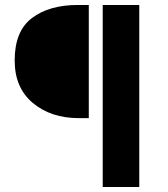

<svg xmlns="http://www.w3.org/2000/svg" viewBox="-20 -672 676 772"><path d="M393 80V-652H540V80ZM297 -197Q185 -197 112 -258Q39 -319 39 -429Q39 -547 108.5 -599.5Q178 -652 293 -652H337V-197Z"/></svg>

Font: Toshiba Sans
Style: Bold
Weight: 700
Designer: Paul D. Hunt
Foundry: Toshiba Corporation
Version: Version 2.020;PS 2.0;hotconv 1.0.86;makeotf.lib2.5.63406